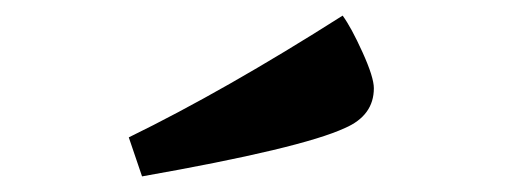

<svg xmlns="http://www.w3.org/2000/svg" viewBox="-20 -727 656 246"><path d="M459 -614Q459 -579 422 -563Q366 -537 162 -501L145 -551Q268 -611 419 -707Q430 -692 444.5 -660Q459 -628 459 -614Z"/></svg>

Font: Oleo Script
Style: Bold
Weight: 700
Designer: Soytutype
Foundry: Soytutype
Version: Version 1.002